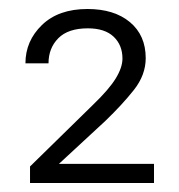

<svg xmlns="http://www.w3.org/2000/svg" viewBox="-20 -736 401 431"><path d="M325.7 -368.2V-325.2H47.4V-362.3L188.5 -500.5Q224.6 -535.2 239.7 -559.8Q254.9 -584.5 254.9 -604.5Q254.9 -634.8 235.1 -653.6Q215.3 -672.4 177.2 -672.4Q132.8 -672.4 110.8 -650.1Q88.9 -627.9 88.9 -593.8H37.1Q37.1 -644 74.2 -679.9Q111.3 -715.8 176.3 -715.8Q236.3 -715.8 271.7 -686.3Q307.1 -656.7 307.1 -605.5Q307.1 -567.9 280.8 -534.4Q254.4 -501 216.3 -464.4L112.3 -368.2Z"/></svg>

Font: Vazirmatn RD UI FD ExtraLight
Style: Regular
Weight: 200
Designer: Saber Rastikerdar
Foundry: Saber Rastikerdar
Version: Version 33.003